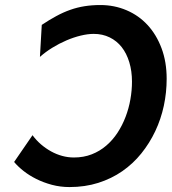

<svg xmlns="http://www.w3.org/2000/svg" viewBox="-20 -738 688 770"><path d="M110.4 -195.8Q125.5 -175.3 144.5 -158.9Q163.6 -142.6 184.8 -130.9Q206.1 -119.1 229.2 -112.8Q252.4 -106.4 276.4 -106.4Q315.4 -106.4 347.9 -119.1Q380.4 -131.8 406.2 -154.1Q432.1 -176.3 451.4 -205.8Q470.7 -235.4 483.6 -269.3Q496.6 -303.2 502.9 -339.4Q509.3 -375.5 509.3 -410.6Q509.3 -453.1 498.5 -488.5Q487.8 -523.9 468 -549.1Q448.2 -574.2 419.7 -588.1Q391.1 -602.1 356 -602.1Q332 -602.1 303.7 -595.2Q275.4 -588.4 246.3 -575.9Q217.3 -563.5 189.9 -546.6Q162.6 -529.8 140.1 -509.8L147.5 -638.2Q178.2 -658.7 206.3 -673.8Q234.4 -689 262.2 -698.7Q290 -708.5 319.3 -713.1Q348.6 -717.8 382.3 -717.8Q438.5 -717.8 487.3 -697Q536.1 -676.3 571.8 -637.7Q607.4 -599.1 627.9 -544.4Q648.4 -489.7 648.4 -421.9Q648.4 -367.2 637 -313.7Q625.5 -260.3 602.8 -212.2Q580.1 -164.1 546.9 -122.8Q513.7 -81.5 470.5 -51.5Q427.2 -21.5 374 -4.6Q320.8 12.2 258.8 12.2Q222.2 12.2 188.2 3.2Q154.3 -5.9 125.5 -20.3Q96.7 -34.7 74 -52.7Q51.3 -70.8 36.6 -88.4Z"/></svg>

Font: Andika New Basic
Style: Bold Italic
Weight: 700
Italic angle: -14°
Designer: Victor Gaultney, Annie Olsen, Pablo Ugerman
Foundry: SIL International
Version: Version 5.500